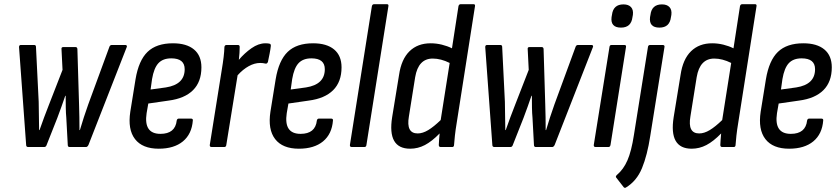

<svg xmlns="http://www.w3.org/2000/svg" viewBox="-20 -703 4012 918"><path d="M115 0Q105 0 105 -10L71 -478Q71 -488 80 -488H143Q152 -488 152 -479L165 -216Q166 -185 166 -148.5Q166 -112 167 -81H169Q180 -112 191 -142Q202 -172 214 -202L279 -369L274 -469Q273 -478 283 -478H341Q349 -478 350 -469L358 -203Q359 -173 359.5 -142.5Q360 -112 360 -81H362Q371 -112 381 -142.5Q391 -173 402 -204L503 -479Q506 -488 515 -488H579Q583 -488 585.5 -485.5Q588 -483 586 -478L403 -10Q398 0 391 0H313Q304 0 304 -10L297 -140Q295 -160 294.5 -188.5Q294 -217 294 -245H292Q283 -218 273.5 -192Q264 -166 254 -139L203 -10Q200 0 191 0Z M739 8Q661 8 625.5 -38Q590 -84 603 -169L628 -324Q643 -414 685.5 -455Q728 -496 807 -496Q872 -496 907.5 -466.5Q943 -437 943 -381Q943 -312 903 -272Q863 -232 786 -222L689 -208L681 -162Q666 -63 747 -63Q818 -63 825 -127Q827 -136 835 -136H893Q903 -136 902 -127Q897 -62 854.5 -27Q812 8 739 8ZM700 -275 773 -285Q863 -299 863 -372Q863 -424 799 -424Q759 -424 737.5 -401Q716 -378 707 -325Z M992 0Q982 0 983 -10L1040 -367Q1052 -438 1053 -478Q1054 -488 1064 -488H1117Q1126 -488 1126 -479Q1126 -466 1125 -449.5Q1124 -433 1122 -417Q1149 -449 1182.5 -472.5Q1216 -496 1249 -496Q1256 -496 1261 -495.5Q1266 -495 1269 -494Q1275 -493 1275 -484Q1273 -466 1269 -446Q1265 -426 1261 -407Q1257 -397 1249 -399Q1237 -402 1224 -402Q1197 -402 1169 -386.5Q1141 -371 1116 -343L1062 -10Q1061 0 1052 0Z M1409 8Q1331 8 1295.5 -38Q1260 -84 1273 -169L1298 -324Q1313 -414 1355.5 -455Q1398 -496 1477 -496Q1542 -496 1577.5 -466.5Q1613 -437 1613 -381Q1613 -312 1573 -272Q1533 -232 1456 -222L1359 -208L1351 -162Q1336 -63 1417 -63Q1488 -63 1495 -127Q1497 -136 1505 -136H1563Q1573 -136 1572 -127Q1567 -62 1524.5 -27Q1482 8 1409 8ZM1370 -275 1443 -285Q1533 -299 1533 -372Q1533 -424 1469 -424Q1429 -424 1407.5 -401Q1386 -378 1377 -325Z M1662 0Q1652 0 1653 -10L1758 -673Q1760 -683 1769 -683H1830Q1839 -683 1837 -673L1732 -10Q1731 0 1722 0Z M1941 8Q1831 8 1855 -143L1888 -345Q1899 -420 1938 -458Q1977 -496 2039 -496Q2066 -496 2092.5 -489.5Q2119 -483 2141 -472L2172 -673Q2174 -683 2183 -683H2244Q2253 -683 2251 -673L2164 -118Q2158 -82 2155 -54.5Q2152 -27 2151 -11Q2151 0 2142 0H2087Q2078 0 2078 -10Q2078 -21 2079.5 -36Q2081 -51 2082 -65Q2045 -27 2011.5 -9.5Q1978 8 1941 8ZM1935 -146Q1921 -65 1977 -65Q2001 -65 2027.5 -81Q2054 -97 2087 -129L2130 -402Q2088 -423 2049 -423Q1980 -423 1965 -334Z M2344 0Q2334 0 2334 -10L2300 -478Q2300 -488 2309 -488H2372Q2381 -488 2381 -479L2394 -216Q2395 -185 2395 -148.5Q2395 -112 2396 -81H2398Q2409 -112 2420 -142Q2431 -172 2443 -202L2508 -369L2503 -469Q2502 -478 2512 -478H2570Q2578 -478 2579 -469L2587 -203Q2588 -173 2588.5 -142.5Q2589 -112 2589 -81H2591Q2600 -112 2610 -142.5Q2620 -173 2631 -204L2732 -479Q2735 -488 2744 -488H2808Q2812 -488 2814.5 -485.5Q2817 -483 2815 -478L2632 -10Q2627 0 2620 0H2542Q2533 0 2533 -10L2526 -140Q2524 -160 2523.5 -188.5Q2523 -217 2523 -245H2521Q2512 -218 2502.5 -192Q2493 -166 2483 -139L2432 -10Q2429 0 2420 0Z M2828 0Q2818 0 2819 -10L2894 -478Q2895 -488 2904 -488H2965Q2975 -488 2973 -478L2899 -10Q2897 0 2889 0ZM2949 -571Q2898 -571 2904 -621L2906 -632Q2912 -682 2961 -682Q2985 -682 2997 -669Q3009 -656 3006 -632L3004 -621Q2998 -571 2949 -571Z M3078 -478Q3079 -488 3089 -488H3148Q3159 -488 3157 -478L3089 -53Q3075 39 3049.5 101Q3024 163 2972 194Q2967 197 2962 192L2927 147Q2921 141 2930 133Q2961 107 2980 63.5Q2999 20 3011 -58ZM3133 -571Q3082 -571 3088 -621L3090 -632Q3096 -682 3145 -682Q3169 -682 3181 -669Q3193 -656 3190 -632L3188 -621Q3182 -571 3133 -571Z M3287 8Q3177 8 3201 -143L3234 -345Q3245 -420 3284 -458Q3323 -496 3385 -496Q3412 -496 3438.5 -489.5Q3465 -483 3487 -472L3518 -673Q3520 -683 3529 -683H3590Q3599 -683 3597 -673L3510 -118Q3504 -82 3501 -54.5Q3498 -27 3497 -11Q3497 0 3488 0H3433Q3424 0 3424 -10Q3424 -21 3425.5 -36Q3427 -51 3428 -65Q3391 -27 3357.5 -9.5Q3324 8 3287 8ZM3281 -146Q3267 -65 3323 -65Q3347 -65 3373.5 -81Q3400 -97 3433 -129L3476 -402Q3434 -423 3395 -423Q3326 -423 3311 -334Z M3753 8Q3675 8 3639.5 -38Q3604 -84 3617 -169L3642 -324Q3657 -414 3699.5 -455Q3742 -496 3821 -496Q3886 -496 3921.5 -466.5Q3957 -437 3957 -381Q3957 -312 3917 -272Q3877 -232 3800 -222L3703 -208L3695 -162Q3680 -63 3761 -63Q3832 -63 3839 -127Q3841 -136 3849 -136H3907Q3917 -136 3916 -127Q3911 -62 3868.5 -27Q3826 8 3753 8ZM3714 -275 3787 -285Q3877 -299 3877 -372Q3877 -424 3813 -424Q3773 -424 3751.5 -401Q3730 -378 3721 -325Z"/></svg>

Font: Sofia Sans Condensed Medium
Style: Italic
Weight: 500
Italic angle: -9°
Designer: Botio Nikoltchev, Ani Petrova
Foundry: lettersoup
Version: Version 4.101; ttfautohint (v1.8.4.7-5d5b)